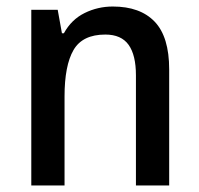

<svg xmlns="http://www.w3.org/2000/svg" viewBox="-20 -569 611 589"><path d="M326 -549Q410 -549 454.5 -502.5Q499 -456 499 -356V0H397V-338Q397 -400 374.5 -431.5Q352 -463 303 -463Q233 -463 205.5 -415.5Q178 -368 178 -273V0H76V-539H157L170 -467H176Q199 -509 239.5 -529Q280 -549 326 -549Z"/></svg>

Font: Noto Sans Sinhala SemiCondensed Medium
Style: Regular
Weight: 500
Width: 4
Designer: Jelle Bosma - Monotype Design Team
Foundry: Monotype Imaging Inc.
Version: Version 2.006; ttfautohint (v1.8.4.7-5d5b)